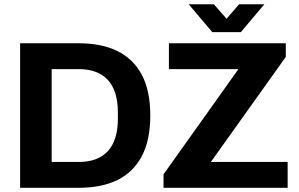

<svg xmlns="http://www.w3.org/2000/svg" viewBox="-20 -892 1422 912"><path d="M75.6 0V-686.4H355.6Q462.6 -686.4 537.9 -649.4Q613.2 -612.4 653.5 -536.8Q693.9 -461.2 693.9 -343.2Q693.9 -226.2 653.5 -150.1Q613.2 -74 537.9 -37Q462.6 0 355.6 0ZM225.4 -122.7H354.7Q400.1 -122.7 434.8 -135.9Q469.5 -149 492.8 -174.7Q516 -200.3 528 -238.9Q539.9 -277.4 539.9 -328.1V-357.6Q539.9 -409 528 -447.6Q516 -486.1 492.8 -511.8Q469.5 -537.4 434.8 -550.6Q400.1 -563.7 354.7 -563.7H225.4ZM756.8 0V-64L1112.6 -563.7H782.3V-686.4H1337.5V-621.7L981.7 -122.7H1346.3V0ZM876.3 -871.7H995.8L1084.3 -771L1027.9 -770.2L1115.6 -871.7H1235.5L1124.2 -739.5H988.4Z"/></svg>

Font: Archivo SemiBold
Style: Regular
Weight: 600
Designer: Hector Gatti
Foundry: Omnibus-Type
Version: Version 2.001